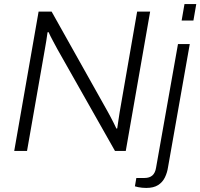

<svg xmlns="http://www.w3.org/2000/svg" viewBox="-20 -743 986 945"><path d="M50 0 170 -686H234L511 -192Q517 -182 524.5 -167Q532 -152 540 -137Q548 -122 553 -110L557 -111Q560 -129 562.5 -148.5Q565 -168 569 -191L655 -686H719L599 0H546L263 -500Q256 -513 241.5 -540Q227 -567 219 -585L214 -584Q212 -566 208 -543Q204 -520 201 -502L113 0ZM874 -642 888 -723H946L932 -642ZM700 182Q690 182 679.5 181Q669 180 659.5 178Q650 176 644 174L651 133H691Q716 133 730 120.5Q744 108 748 83L856 -526H914L807 80Q803 107 791.5 130.5Q780 154 758 168Q736 182 700 182Z"/></svg>

Font: Archivo SemiBold ExtraLight
Style: Italic
Weight: 250
Italic angle: -10°
Version: Version 2.001